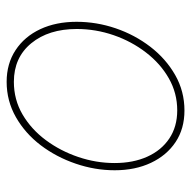

<svg xmlns="http://www.w3.org/2000/svg" viewBox="-18 -565 594 598"><g transform="rotate(90 279.0 -266.0)"><path d="M234.9 10.3Q178.2 10.3 136 -17.6Q93.8 -45.4 70.8 -94.5Q47.9 -143.6 47.9 -207.5Q47.9 -269.5 68.1 -329.1Q88.4 -388.7 125.7 -437.3Q163.1 -485.8 213.6 -514.6Q264.2 -543.5 324.2 -543.5Q380.9 -543.5 422.4 -515.9Q463.9 -488.3 487.1 -439.2Q510.3 -390.1 510.3 -326.2Q510.3 -264.6 489.7 -204.6Q469.2 -144.5 432.4 -95.9Q395.5 -47.4 345 -18.6Q294.4 10.3 234.9 10.3ZM234.9 -12.2Q290.5 -12.2 336.7 -39.3Q382.8 -66.4 416.5 -111.8Q450.2 -157.2 469 -212.9Q487.8 -268.6 487.8 -325.7Q487.8 -383.8 468 -427.7Q448.2 -471.7 411.4 -496.3Q374.5 -521 323.7 -521Q270 -521 224.1 -494.9Q178.2 -468.8 143.6 -423.8Q108.9 -378.9 89.6 -323Q70.3 -267.1 70.3 -208Q70.3 -120.6 114.7 -66.4Q159.2 -12.2 234.9 -12.2Z"/></g></svg>

Font: Inter 20pt Thin
Style: Italic
Weight: 250
Italic angle: -9.3988°
Version: Version 4.001;git-66647c0bb